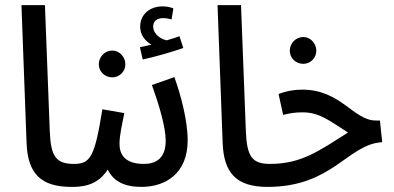

<svg xmlns="http://www.w3.org/2000/svg" viewBox="-20 -727 1542 752"><path d="M260 5C301 5 316 -15 316 -42C316 -68 302 -85 270 -85C200 -85 179 -113 175 -212L156 -707H64L84 -169C88 -48 139 5 260 5Z M420 -424C448 -424 471 -447 471 -475C471 -504 448 -529 420 -529C390 -529 367 -504 367 -475C367 -447 390 -424 420 -424Z M260 5C297 5 360 3 402 -63C424 -17 467 5 534 5C575 5 590 -15 590 -42C590 -68 576 -85 544 -85C470 -85 448 -121 448 -164C448 -198 460 -249 467 -284L381 -299C351 -114 335 -85 270 -85Z M539 -494C590 -505 655 -524 698 -539L683 -585C668 -580 652 -574 633 -569C612 -573 580 -592 580 -623C580 -642 592 -656 619 -656C630 -656 641 -654 652 -651L659 -694C646 -700 629 -702 617 -702C569 -702 529 -673 529 -622C529 -590 549 -566 573 -552C560 -549 547 -546 528 -542Z M534 5C629 5 715 -48 715 -177C715 -257 687 -358 663 -425L575 -394C602 -319 629 -230 629 -176C629 -106 590 -85 544 -85Z M1028 5C1069 5 1084 -15 1084 -42C1084 -68 1070 -85 1038 -85C968 -85 947 -113 943 -212L924 -707H832L852 -169C856 -48 907 5 1028 5Z M1168 -477C1196 -477 1219 -500 1219 -528C1219 -557 1196 -582 1168 -582C1138 -582 1115 -557 1115 -528C1115 -500 1138 -477 1168 -477Z M1028 5C1284 5 1342 -163 1477 -170L1468 -255H1452C1364 -255 1316 -376 1163 -376C1132 -376 1100 -370 1071 -359L1089 -277C1114 -283 1132 -287 1165 -287C1233 -287 1273 -252 1343 -208C1228 -135 1160 -85 1037 -85Z"/></svg>

Font: Noto Sans Arabic ExtCond Med
Style: Regular
Weight: 500
Width: 2
Designer: Monotype Design Team, Nadine Chahine, Nizar Qandah and Khaled Hosny
Foundry: Monotype Imaging Inc.
Version: Version 2.012